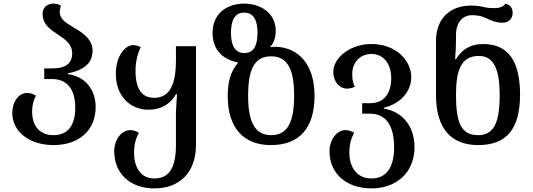

<svg xmlns="http://www.w3.org/2000/svg" viewBox="-20 -792 2955 1064"><path d="M277 12C418 12 510 -70 510 -199C510 -296 451 -369 357 -381V-386C451 -404 493 -447 493 -511C493 -578 433 -613 383 -643C344 -666 311 -688 311 -725C311 -735 313 -746 318 -759C309 -767 296 -772 277 -772C241 -772 216 -750 216 -716C216 -657 258 -629 299 -602C339 -575 380 -549 380 -497C380 -443 347 -413 269 -413H225V-354H269C349 -354 397 -300 397 -196C397 -88 350 -43 275 -43C203 -43 159 -91 158 -172C158 -208 164 -232 179 -262C163 -272 146 -277 131 -277C80 -277 48 -224 48 -167C48 -62 143 12 277 12Z M836 252C975 252 1066 164 1066 11V-536H955V-459C955 -329 924 -250 834 -250C770 -250 731 -294 731 -398C731 -462 747 -502 760 -531C744 -539 731 -542 718 -542C674 -542 622 -483 622 -383C622 -259 702 -184 802 -184C876 -184 927 -219 955 -270H961C958 -216 955 -182 955 -168V12C955 132 921 197 835 197C756 197 723 130 723 55C723 10 732 -25 750 -56C733 -66 717 -71 702 -71C653 -71 613 -18 613 46C613 168 699 252 836 252Z M1481 12C1639 12 1723 -81 1723 -262C1723 -433 1636 -530 1505 -533C1494 -533 1483 -531 1478 -530V-533C1498 -554 1508 -585 1508 -622C1508 -720 1423 -772 1334 -772C1239 -772 1158 -719 1158 -609C1158 -508 1224 -460 1298 -446V-443C1259 -397 1242 -341 1242 -260C1242 -81 1332 12 1481 12ZM1334 -498C1280 -498 1260 -543 1260 -611C1260 -676 1279 -722 1333 -722C1388 -722 1407 -676 1407 -611C1407 -543 1388 -498 1334 -498ZM1483 -43C1390 -43 1355 -120 1355 -262C1355 -406 1389 -480 1482 -480C1575 -480 1610 -406 1610 -262C1610 -120 1576 -43 1483 -43Z M2039 252C2179 252 2277 162 2277 24C2277 -104 2199 -176 2107 -190V-195C2199 -217 2259 -284 2259 -365C2259 -451 2181 -548 2038 -548C1921 -548 1827 -473 1827 -393C1827 -342 1859 -301 1903 -301C1916 -301 1931 -304 1946 -311C1934 -339 1932 -356 1932 -383C1932 -443 1973 -493 2038 -493C2111 -493 2148 -431 2148 -360C2148 -277 2111 -220 2030 -220H1987V-162H2030C2116 -162 2164 -100 2164 24C2164 132 2124 197 2038 197C1954 197 1916 129 1916 55C1916 10 1925 -25 1943 -56C1926 -66 1910 -71 1895 -71C1846 -71 1806 -17 1806 46C1806 168 1897 252 2039 252Z M2630 12C2786 12 2862 -76 2862 -268C2862 -458 2793 -548 2658 -548C2582 -548 2536 -513 2507 -464H2502C2505 -496 2507 -541 2507 -571V-599C2507 -674 2550 -708 2595 -708C2630 -708 2655 -701 2677 -690C2703 -677 2732 -666 2764 -666C2791 -666 2821 -681 2821 -722C2821 -745 2808 -766 2781 -772C2769 -753 2744 -747 2719 -747C2699 -747 2683 -748 2666 -752C2645 -757 2623 -761 2589 -761C2477 -761 2396 -692 2396 -564V-267C2396 -76 2483 12 2630 12ZM2630 -43C2535 -43 2507 -112 2507 -266C2507 -403 2535 -482 2634 -482C2717 -482 2749 -407 2749 -265C2749 -112 2717 -43 2630 -43Z"/></svg>

Font: Noto Serif Georgian Medium
Style: Regular
Weight: 500
Designer: Monotype Design Team, Akaki Razmadze
Foundry: Google LLC
Version: Version 2.003